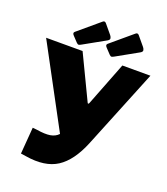

<svg xmlns="http://www.w3.org/2000/svg" viewBox="-170 -1081 1048 1202"><g transform="rotate(20 354.5 -479.5)"><path d="M108 -7 122 -184 151 -181Q207 -172 240.5 -177.5Q274 -183 295 -205Q316 -227 331 -267L516 -742H703L490 -217Q436 -84 355.5 -32Q275 20 142 -2ZM314 -172 8 -742H251L391 -450Q396 -438 403 -451L456 -438ZM329 -955 379 -895Q387 -885 388 -875.5Q389 -866 375 -858L232 -778Q220 -771 214 -770.5Q208 -770 200 -778L167 -813Q152 -828 164 -838L305 -957Q318 -969 329 -955ZM548 -955 598 -895Q606 -885 607 -875.5Q608 -866 594 -858L451 -778Q439 -771 433 -770.5Q427 -770 419 -778L386 -813Q371 -828 383 -838L524 -957Q537 -969 548 -955Z"/></g></svg>

Font: Libre Franklin Black
Style: Regular
Weight: 900
Designer: Pablo Impallari, Rodrigo Fuenzalida, Nhung Nguyen
Foundry: Impallari Type
Version: Version 3.000